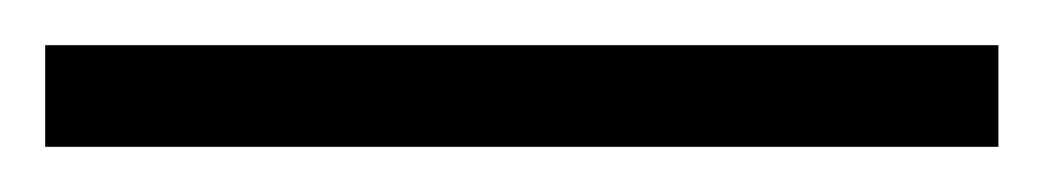

<svg xmlns="http://www.w3.org/2000/svg" viewBox="-22 70 462 85"><path d="M420 135H-2V90H420Z"/></svg>

Font: Noto Sans Lao UI Light
Style: Regular
Weight: 300
Designer: Monotype Design Team
Foundry: Monotype Imaging Inc.
Version: Version 2.000; ttfautohint (v1.8.4.7-5d5b)